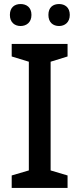

<svg xmlns="http://www.w3.org/2000/svg" viewBox="-20 -932 394 952"><path d="M29 -858C29 -821 53 -803 82 -803C111 -803 136 -821 136 -858C136 -896 111 -912 82 -912C53 -912 29 -896 29 -858ZM220 -858C220 -821 243 -803 273 -803C301 -803 326 -821 326 -858C326 -896 301 -912 273 -912C243 -912 220 -896 220 -858ZM315 0V-62L231 -87V-626L315 -652V-714H38V-652L123 -626V-87L38 -62V0Z"/></svg>

Font: Noto Sans Gunjala Gondi Medium
Style: Regular
Weight: 500
Designer: Ek Type
Foundry: Ek Type
Version: Version 1.004